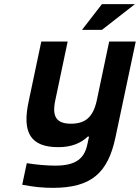

<svg xmlns="http://www.w3.org/2000/svg" viewBox="-20 -700 674 925"><path d="M536 -37 634 -500H506L446 -215C429 -138 393 -104 322 -104C252 -104 230 -138 246 -215L306 -500H179L118 -211C85 -59 129 9 261 9C326 9 370 -11 403 -42H409L401 -5C387 62 348 98 246 98C206 98 149 93 109 86L87 190C144 201 188 205 235 205C421 205 500 132 536 -37ZM375 -556H471L630 -680H471Z"/></svg>

Font: LT Wave Mono Bold
Style: Italic
Weight: 700
Designer: Daniel Lyons
Version: Version 2.5 (Glyphs App)